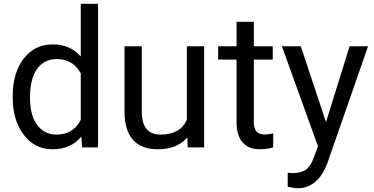

<svg xmlns="http://www.w3.org/2000/svg" viewBox="-20 -770 1955 1003"><path d="M46.4 -268.6Q46.4 -390.1 104 -464.1Q161.6 -538.1 254.9 -538.1Q347.7 -538.1 401.9 -474.6V-750H492.2V0H409.2L404.8 -56.6Q350.6 9.8 253.9 9.8Q162.1 9.8 104.2 -65.4Q46.4 -140.6 46.4 -261.7ZM136.7 -258.3Q136.7 -168.5 173.8 -117.7Q210.9 -66.9 276.4 -66.9Q362.3 -66.9 401.9 -144V-386.7Q361.3 -461.4 277.3 -461.4Q210.9 -461.4 173.8 -410.2Q136.7 -358.9 136.7 -258.3Z M958.5 -52.2Q905.8 9.8 803.7 9.8Q719.2 9.8 675 -39.3Q630.9 -88.4 630.4 -184.6V-528.3H720.7V-187Q720.7 -66.9 818.4 -66.9Q921.9 -66.9 956.1 -144V-528.3H1046.4V0H960.4Z M1306.2 -656.2V-528.3H1404.8V-458.5H1306.2V-130.9Q1306.2 -99.1 1319.3 -83.3Q1332.5 -67.4 1364.3 -67.4Q1379.9 -67.4 1407.2 -73.2V0Q1371.6 9.8 1337.9 9.8Q1277.3 9.8 1246.6 -26.9Q1215.8 -63.5 1215.8 -130.9V-458.5H1119.6V-528.3H1215.8V-656.2Z M1683.1 -132.3 1806.2 -528.3H1902.8L1690.4 81.5Q1641.1 213.4 1533.7 213.4L1516.6 211.9L1482.9 205.6V132.3L1507.3 134.3Q1553.2 134.3 1578.9 115.7Q1604.5 97.2 1621.1 47.9L1641.1 -5.9L1452.6 -528.3H1551.3Z"/></svg>

Font: Roboto-o
Style: o-Regular
Weight: 400
Designer: Google
Version: Version 2.134; 2016; ttfautohint (v1.6)